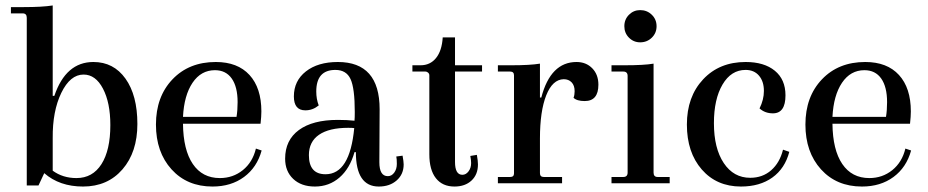

<svg xmlns="http://www.w3.org/2000/svg" viewBox="-20 -671 3399 703"><path d="M284 12Q198 12 142 -37L121 8H78V-606Q78 -622 63 -622H20V-645H67Q135 -645 173 -651V-320H179Q221 -444 322 -444Q396 -444 439.5 -383Q483 -322 483 -217Q483 -114 428.5 -51Q374 12 284 12ZM260 -19Q319 -19 351.5 -70Q384 -121 384 -213Q384 -295 357 -346.5Q330 -398 286 -398Q237 -398 204.5 -331Q172 -264 173 -165V-46Q210 -19 260 -19Z M758 12Q665 12 608 -51Q551 -114 551 -215Q551 -317 611.5 -380.5Q672 -444 770 -444Q850 -444 893.5 -396.5Q937 -349 937 -263Q937 -245 934 -218H650Q651 -122 686 -70.5Q721 -19 785 -19Q833 -19 869 -48Q905 -77 917 -127L938 -120Q921 -58 873.5 -23Q826 12 758 12ZM767 -414Q716 -414 685 -368Q654 -322 650 -243H846Q850 -267 850 -297Q850 -353 828.5 -383.5Q807 -414 767 -414Z M1133 12Q1083 12 1053.5 -16Q1024 -44 1024 -90Q1024 -158 1074.5 -195Q1125 -232 1217 -232Q1251 -232 1278 -229Q1279 -239 1279 -261Q1279 -348 1263.5 -381.5Q1248 -415 1208 -415Q1138 -415 1138 -336Q1138 -308 1147 -285Q1125 -267 1098 -267Q1056 -267 1056 -318Q1056 -375 1100 -409.5Q1144 -444 1217 -444Q1370 -444 1370 -271L1369 -77Q1369 -26 1400 -26Q1414 -26 1423.5 -39Q1433 -52 1433 -71Q1433 -89 1431 -98L1454 -101Q1458 -79 1458 -69Q1458 -33 1432.5 -10.5Q1407 12 1367 12Q1283 12 1283 -114H1278Q1261 -54 1223 -21Q1185 12 1133 12ZM1111 -103Q1111 -33 1172 -33Q1261 -33 1277 -202Q1270 -203 1255 -203Q1185 -203 1148 -177.5Q1111 -152 1111 -103Z M1644 12Q1600 12 1576 -18.5Q1552 -49 1552 -106V-395Q1552 -401 1547.5 -405Q1543 -409 1538 -409H1490V-432H1520Q1555 -432 1576.5 -458.5Q1598 -485 1601 -534H1646V-432H1745V-409H1646V-78Q1646 -31 1673 -31Q1686 -31 1695.5 -43.5Q1705 -56 1705 -74Q1705 -85 1702 -100L1726 -104Q1730 -82 1730 -69Q1730 -32 1706.5 -10Q1683 12 1644 12Z M1803 0V-23H1848Q1862 -23 1862 -36V-395Q1862 -409 1848 -409H1803V-432H1852Q1921 -432 1957 -438V-314H1962Q1996 -444 2091 -444Q2126 -444 2148.5 -421Q2171 -398 2171 -361Q2171 -301 2121 -301Q2092 -301 2080 -313Q2084 -323 2084 -337Q2084 -358 2073 -369.5Q2062 -381 2044 -381Q2003 -380 1980 -322Q1957 -264 1957 -164V-37Q1957 -23 1971 -23H2038V0Z M2324 -516Q2300 -516 2283 -533Q2266 -550 2266 -575Q2266 -600 2283 -617Q2300 -634 2324 -634Q2349 -634 2366.5 -617Q2384 -600 2384 -575Q2384 -550 2366.5 -533Q2349 -516 2324 -516ZM2219 0V-23H2262Q2278 -23 2278 -39V-393Q2278 -409 2262 -409H2219V-432H2266Q2339 -432 2373 -438V-39Q2373 -23 2388 -23H2432V0Z M2693 12Q2604 12 2549.5 -50.5Q2495 -113 2495 -215Q2495 -317 2554.5 -380.5Q2614 -444 2710 -444Q2778 -444 2817 -412Q2856 -380 2856 -322Q2856 -256 2810 -256Q2781 -256 2761 -274Q2777 -306 2777 -338Q2777 -373 2759 -394Q2741 -415 2710 -415Q2657 -415 2625.5 -361.5Q2594 -308 2594 -220Q2594 -128 2630 -74Q2666 -20 2727 -20Q2772 -20 2803.5 -47.5Q2835 -75 2847 -123L2870 -115Q2854 -54 2808 -21Q2762 12 2693 12Z M3136 12Q3043 12 2986 -51Q2929 -114 2929 -215Q2929 -317 2989.5 -380.5Q3050 -444 3148 -444Q3228 -444 3271.5 -396.5Q3315 -349 3315 -263Q3315 -245 3312 -218H3028Q3029 -122 3064 -70.5Q3099 -19 3163 -19Q3211 -19 3247 -48Q3283 -77 3295 -127L3316 -120Q3299 -58 3251.5 -23Q3204 12 3136 12ZM3145 -414Q3094 -414 3063 -368Q3032 -322 3028 -243H3224Q3228 -267 3228 -297Q3228 -353 3206.5 -383.5Q3185 -414 3145 -414Z"/></svg>

Font: Arapey
Style: Regular
Weight: 400
Designer: Eduardo Rodriguez Tunni
Foundry: Eduardo Rodriguez Tunni
Version: Version 4.000